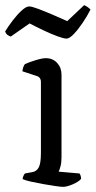

<svg xmlns="http://www.w3.org/2000/svg" viewBox="-43 -726 372 746"><path d="M202 0Q194 0 173 -3Q152 -6 126.5 -10.5Q101 -15 78.5 -20Q56 -25 45 -30Q45 -36 48 -42.5Q51 -49 54 -52L81 -57Q98 -59 107 -74.5Q116 -90 116 -132V-407Q116 -426 99 -431L44 -449Q45 -459 48 -466.5Q51 -474 54 -477Q69 -484 95 -492Q121 -500 135 -500Q162 -500 179 -481.5Q196 -463 196 -436V-115Q196 -94 192 -79.5Q188 -65 185 -59L266 -52Q272 -43 272 -31Q263 -20 240 -10Q217 0 202 0ZM215.5 -576Q205 -576 180.3 -585Q155.6 -594 126.2 -608Q96.7 -622 72 -635L-1.1 -584Q-7.8 -586 -14 -590.5Q-20.1 -595 -23 -604Q-10.6 -624 6.5 -646.5Q23.6 -669 41.1 -685Q58.7 -701 70.1 -701Q80.6 -701 105.7 -691.5Q130.9 -682 161.3 -669Q191.7 -656 218.3 -644L283.9 -706Q298.1 -700 308.6 -689Q296.2 -664 278.6 -638Q261.1 -612 244 -594Q226.9 -576 215.5 -576Z"/></svg>

Font: Texturina Light
Style: Regular
Weight: 300
Designer: Guillermo Torres Carreño
Foundry: Omnibus-Type
Version: Version 1.002; ttfautohint (v1.8.3)